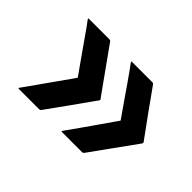

<svg xmlns="http://www.w3.org/2000/svg" viewBox="-77 -700 728 728"><g transform="rotate(45 287.0 -336.0)"><path d="M293 -148Q288 -148 289.5 -151Q291 -154 292 -155Q293 -156 306.5 -175Q320 -194 338.5 -220.5Q357 -247 375.5 -273.5Q394 -300 406.5 -318Q419 -336 419 -336Q419 -336 406.5 -354Q394 -372 375.5 -398.5Q357 -425 338.5 -452Q320 -479 306.5 -497.5Q293 -516 292 -517Q291 -519 289.5 -521.5Q288 -524 293 -524Q319 -524 346.5 -524Q374 -524 400 -524Q402 -524 404 -523.5Q406 -523 408 -521Q439 -477 470.5 -433.5Q502 -390 534 -346Q544 -337 534 -327Q502 -283 470.5 -239Q439 -195 408 -152Q405 -148 400 -148Q374 -148 346.5 -148Q319 -148 293 -148ZM62 -148Q57 -148 58.5 -151Q60 -154 61 -155Q62 -156 75.5 -175Q89 -194 107.5 -220.5Q126 -247 145 -273.5Q164 -300 176.5 -318Q189 -336 189 -336Q189 -336 176.5 -354Q164 -372 145 -398.5Q126 -425 107.5 -452Q89 -479 75.5 -497.5Q62 -516 61 -517Q60 -519 58.5 -521.5Q57 -524 62 -524Q88 -524 115.5 -524Q143 -524 170 -524Q172 -524 174 -523.5Q176 -523 178 -521Q209 -477 240.5 -433.5Q272 -390 303 -346Q314 -337 303 -327Q272 -283 240.5 -239Q209 -195 178 -152Q175 -148 170 -148Q143 -148 115.5 -148Q88 -148 62 -148Z"/></g></svg>

Font: Glory
Style: Bold
Weight: 700
Designer: Robert Leuschke
Foundry: Robert Leuschke
Version: Version 1.011